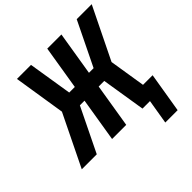

<svg xmlns="http://www.w3.org/2000/svg" viewBox="-238 -923 1286 1286"><g transform="rotate(-45 404.5 -280.5)"><path d="M724 174H607L636 0H565L515 -312H462L411 0H277L328 -312H284L132 0H-10L169 -367L111 -735H244L294 -423H347L398 -735H532L481 -423H525L677 -735H819L639 -367L680 -110H771Z"/></g></svg>

Font: Iosevka Aile Extrabold Oblique
Style: Regular
Weight: 800
Italic angle: -9°
Designer: Belleve Invis
Foundry: Belleve Invis
Version: Version 31.1.0; ttfautohint (v1.8.4)